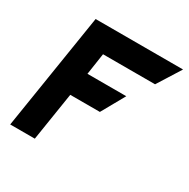

<svg xmlns="http://www.w3.org/2000/svg" viewBox="-136 -705 819 831"><g transform="rotate(30 274.0 -290.0)"><path d="M19 0H142L180 -241H328L393 -357H199L215 -464H475L548 -580H111Z"/></g></svg>

Font: Charger Sport
Style: UltNrwObl
Weight: 1000
Designer: Jasper
Foundry: Cannot Into Space Fonts
Version: Version 1.1